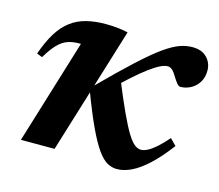

<svg xmlns="http://www.w3.org/2000/svg" viewBox="-76 -567 771 675"><g transform="rotate(15 309.0 -229.5)"><path d="M312.5 -462 170.5 0H48L164.5 -380.5Q163 -380.5 161.2 -380.5Q159.5 -380.5 158 -380.5Q134.5 -380.5 116.2 -374Q98 -367.5 81 -350.2Q64 -333 44.5 -300L24.5 -308Q41 -355 60.5 -386.2Q80 -417.5 104.8 -436Q129.5 -454.5 160.8 -462.5Q192 -470.5 231 -470.5Q255.5 -470.5 275.5 -468.2Q295.5 -466 312.5 -462ZM541 -325Q535 -325 528.2 -333Q521.5 -341 513 -355Q505 -369 497 -376.2Q489 -383.5 480 -383.5Q469 -383.5 453 -375.8Q437 -368 414 -351Q391 -334 360.8 -306.8Q330.5 -279.5 291.5 -241L330.5 -298.5Q359.5 -227.5 380 -183.5Q400.5 -139.5 415.2 -116Q430 -92.5 441.5 -84Q453 -75.5 464 -75.5Q475 -75.5 488.5 -82.5Q502 -89.5 518.8 -104.2Q535.5 -119 556 -142.5L578.5 -119.5Q543.5 -73 512.2 -44Q481 -15 453.2 -1.5Q425.5 12 400 12Q381.5 12 364.5 2.5Q347.5 -7 329 -32.8Q310.5 -58.5 288 -106.5Q265.5 -154.5 236.5 -231.5L244.5 -248Q316 -320 364.2 -364.2Q412.5 -408.5 445 -431.5Q477.5 -454.5 501.2 -462.8Q525 -471 546.5 -471Q581.5 -471 600 -451.5Q618.5 -432 618.5 -404.5Q618.5 -379 607 -361.2Q595.5 -343.5 577.8 -334.2Q560 -325 541 -325Z"/></g></svg>

Font: Newsreader SemiBold
Style: Italic
Weight: 600
Italic angle: -17°
Designer: Hugues Gentile
Foundry: Production Type
Version: Version 1.003